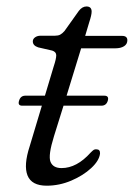

<svg xmlns="http://www.w3.org/2000/svg" viewBox="-20 -566 414 594"><path d="M39 -254.5Q43.5 -270 58.5 -270H119L146 -360Q154 -384 154 -394.8Q154 -405.5 141.5 -409.5L98 -419.5Q81.5 -425 81.5 -438Q81.5 -445.5 88.5 -450.5Q95.5 -455.5 105.5 -455.5H150Q160 -455.5 166.2 -458.8Q172.5 -462 179.5 -470L224 -532.5Q234.5 -546 247.5 -546Q263.5 -546 263.5 -530Q263.5 -519.5 256 -497L243.5 -455H357.5Q374 -455 374 -441.5Q374 -429.5 363.8 -423Q353.5 -416.5 336.5 -416.5H231L186 -270H302.5Q318 -270 313.5 -254.5Q309 -239 293.5 -239H176.5L147 -144.5Q128.5 -85 136.2 -65.5Q144 -46 170.5 -46Q217.5 -46 260.5 -94Q267 -100.5 270.2 -102.5Q273.5 -104.5 278.5 -104Q290 -104 289.5 -91Q287 -69 262.2 -46Q237.5 -23 200.5 -7.2Q163.5 8.5 124.5 8.5Q78 8.5 65.2 -23Q52.5 -54.5 72 -114L109.5 -239H49Q34 -239 39 -254.5Z"/></svg>

Font: Fraunces 9pt S050 Light
Style: Italic
Weight: 300
Italic angle: -16°
Version: Version 1.000; ttfautohint (v1.8.3)